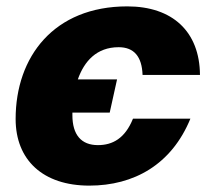

<svg xmlns="http://www.w3.org/2000/svg" viewBox="-20 -570 667 602"><path d="M260 12C400 12 518 -54 577 -198H397C372 -136 333 -115 287 -115C235 -115 207 -147 207 -209C207 -212 207 -215 207 -217H324L347 -321H224C244 -378 283 -422 352 -422C400 -422 425 -393 427 -335H607C606 -471 521 -550 379 -550C149 -550 29 -392 29 -197C29 -68 115 12 260 12Z"/></svg>

Font: Geist ExtraBold
Style: Italic
Weight: 800
Italic angle: -12°
Designer: Basement.studio, Andrés Briganti, Mateo Zaragoza
Foundry: Basement.studio, Vercel, Andrés Briganti, Guido Ferreyra, Mateo Zaragoza
Version: Version 1.500